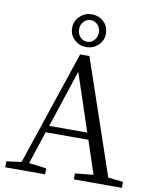

<svg xmlns="http://www.w3.org/2000/svg" viewBox="-103 -1060 925 1138"><g transform="rotate(10 359.5 -491.0)"><path d="M8 0V-36L98 -48L329 -736H385L620 -46L710 -36V0H421V-36L531 -47L465 -246H208L143 -49L248 -36V0ZM222 -287H451L336 -633ZM357 -785Q316 -785 287 -811Q255 -839 255 -883Q255 -927 287 -955Q316 -982 357 -982Q398 -982 427 -956Q458 -928 458 -883Q458 -840 427 -812Q397 -785 357 -785ZM357 -817Q383 -817 400 -838Q416 -857 416 -883Q416 -909 400 -927Q383 -947 356.5 -947Q330 -947 313 -927Q297 -909 297 -882.5Q297 -856 312 -838Q329 -817 357 -817Z"/></g></svg>

Font: GenRyuMin TW R
Style: Regular
Weight: 400
Version: Version 1.501;PS 1;hotconv 16.6.51;makeotf.lib2.5.65220